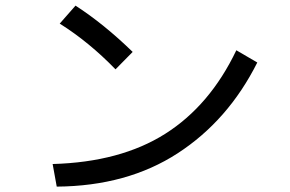

<svg xmlns="http://www.w3.org/2000/svg" viewBox="-20 -697 1040 689"><path d="M194.3 -612.3 251 -676.8Q352.5 -611.3 456.1 -510.7L394.5 -448.2Q299.8 -545.9 194.3 -612.3ZM168.9 -108.4Q412.1 -115.2 572.8 -216.8Q733.4 -318.4 828.1 -516.6L903.3 -472.7Q798.8 -264.6 617.7 -147Q436.5 -29.3 183.6 -27.3Z"/></svg>

Font: Gothic A1 Medium
Style: Regular
Weight: 500
Designer: HanYang I&C Co.,Ltd.
Foundry: HanYang I&C Co.,Ltd.
Version: Version 2.50